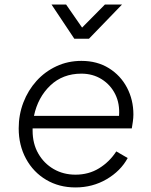

<svg xmlns="http://www.w3.org/2000/svg" viewBox="-20 -810 663 842"><path d="M311 12Q239 12 182.5 -21.5Q126 -55 94 -114Q62 -173 62 -247Q62 -307 82.5 -360.5Q103 -414 140 -455Q177 -496 227.5 -519.5Q278 -543 337 -543Q406 -543 457.5 -511Q509 -479 537 -425.5Q565 -372 565 -308Q565 -293 562.5 -276Q560 -259 558 -247H123Q123 -242 123 -237Q123 -180 148 -136.5Q173 -93 215.5 -68.5Q258 -44 311 -44Q369 -44 414.5 -72Q460 -100 490 -146L540 -117Q509 -60 447.5 -24Q386 12 311 12ZM337 -487Q255 -487 200.5 -435Q146 -383 129 -302H502Q506 -355 485.5 -396.5Q465 -438 426 -462.5Q387 -487 337 -487ZM306 -640 206 -790H270L340 -689L440 -790H515L370 -640Z"/></svg>

Font: Plus Jakarta Sans Light
Style: Italic
Weight: 300
Italic angle: -8°
Designer: Gumpita Rahayu
Foundry: Tokotype
Version: Version 2.071; ttfautohint (v1.8.4.7-5d5b);gftools[0.9.29]